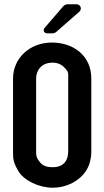

<svg xmlns="http://www.w3.org/2000/svg" viewBox="-20 -872 488 898"><path d="M41 -505V-165C41 -130 41 -115 65 -73C91 -28 162 6 227 6C258 6 287 -1 314 -14C376 -46 407 -95 407 -165V-505C407 -613 322 -673 223 -673C118 -673 41 -599 41 -505ZM285 -552C302 -534 299 -528 299 -505V-165C299 -127 283 -90 226 -90C199 -90 180 -97 169 -111C149 -134 149 -145 149 -165V-505C149 -541 172 -579 226 -579C250 -579 270 -570 285 -552ZM201 -716H227C230 -716 239 -719 241 -721L351 -817C365 -830 357 -852 338 -852H294C290 -852 280 -848 277 -844L189 -742C179 -731 186 -716 201 -716Z"/></svg>

Font: DIN Rundschrift
Style: Mittel
Weight: 400
Version: Version 1.027